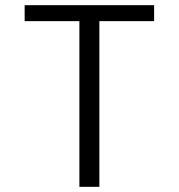

<svg xmlns="http://www.w3.org/2000/svg" viewBox="-20 -720 690 740"><path d="M286 0V-638.5H75V-700H574V-638.5H363V0Z"/></svg>

Font: Trispace Thin Light
Style: Regular
Weight: 300
Version: Version 1.210